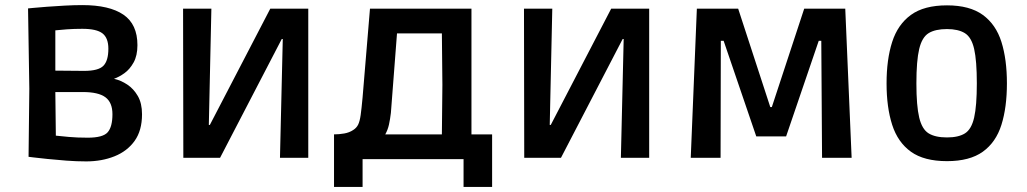

<svg xmlns="http://www.w3.org/2000/svg" viewBox="-20 -619 4029 753"><path d="M318 14Q280 14 240.5 11Q201 8 167 4.5Q133 1 112.5 -1.5Q92 -4 92 -4L95 -271L90 -586Q90 -586 110.5 -588Q131 -590 164 -592.5Q197 -595 234 -597Q271 -599 303 -599Q409 -599 464 -561.5Q519 -524 519 -442Q519 -401 504 -374Q489 -347 468 -332Q447 -317 427 -310Q454 -304 479 -287.5Q504 -271 520.5 -242.5Q537 -214 537 -171Q537 -107 508 -66.5Q479 -26 429 -6Q379 14 318 14ZM310 -341Q366 -341 385.5 -361Q405 -381 405 -428Q405 -470 382 -488Q359 -506 303 -506Q270 -506 242.5 -504Q215 -502 197 -500V-342ZM324 -79Q384 -79 402.5 -100.5Q421 -122 421 -171Q421 -217 393.5 -237.5Q366 -258 305 -258H197L199 -87Q218 -85 250 -82Q282 -79 324 -79Z M699 0 698 -585H809L799 -129H803L1040 -585H1189V0H1078L1089 -466H1085L843 0Z M1290 114V-92Q1310 -92 1330 -95.5Q1350 -99 1365 -109Q1378 -117 1384.5 -130Q1391 -143 1394.5 -168Q1398 -193 1402 -237L1431 -585H1829V-92H1910V114H1798V5H1402V114ZM1513 -176Q1510 -151 1505.5 -130.5Q1501 -110 1491 -92H1713L1715 -286L1713 -488H1537Z M2036 0 2035 -585H2146L2136 -129H2140L2377 -585H2526V0H2415L2426 -466H2422L2180 0Z M2689 0 2713 -585H2875L3001 -199H3007L3134 -585H3295L3320 0H3204L3201 -459H3191L3063 -84H2946L2818 -459H2807L2806 0Z M3694 13Q3604 13 3552.5 -24Q3501 -61 3479 -129.5Q3457 -198 3457 -292Q3457 -386 3479 -454.5Q3501 -523 3552.5 -560.5Q3604 -598 3694 -598Q3783 -598 3834.5 -560.5Q3886 -523 3907.5 -454.5Q3929 -386 3929 -292Q3929 -198 3907.5 -129.5Q3886 -61 3834.5 -24Q3783 13 3694 13ZM3694 -80Q3739 -80 3764.5 -96Q3790 -112 3800.5 -158Q3811 -204 3811 -292Q3811 -381 3800.5 -427Q3790 -473 3764 -489Q3738 -505 3694 -505Q3648 -505 3622 -489Q3596 -473 3585 -427Q3574 -381 3574 -292Q3574 -204 3585 -158Q3596 -112 3622 -96Q3648 -80 3694 -80Z"/></svg>

Font: Ruda
Style: Bold
Weight: 700
Designer: Mariela Monsalve and Angelina Sanchez
Foundry: Mariela Monsalve and Angelina Sanchez
Version: Version 2.000